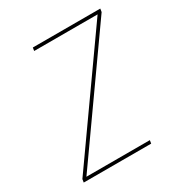

<svg xmlns="http://www.w3.org/2000/svg" viewBox="-171 -863 942 991"><g transform="rotate(-30 300.0 -367.5)"><path d="M43 0 46 -19 539 -716H161L164 -735H566L563 -716L70 -19H448L445 0Z"/></g></svg>

Font: Iosevka Aile Thin Oblique
Style: Regular
Weight: 100
Italic angle: -9°
Designer: Belleve Invis
Foundry: Belleve Invis
Version: Version 31.1.0; ttfautohint (v1.8.4)